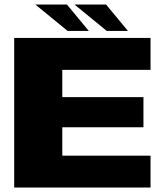

<svg xmlns="http://www.w3.org/2000/svg" viewBox="-20 -846 754 866"><path d="M44 0V-675H659V-531H261V-408H627V-272H261V-144H659V0ZM461.5 -706.5 316 -825.5H458.5L557 -706.5ZM285 -706.5 139.5 -825.5H282L380.5 -706.5Z"/></svg>

Font: Anybody ExtraExpanded ExtraBold
Style: Regular
Weight: 800
Width: 8
Designer: Tyler Finck
Foundry: Etcetera Type Company
Version: Version 1.010; ttfautohint (v1.8.3) -l 8 -r 50 -G 200 -x 14 